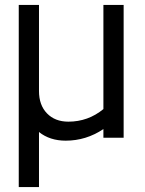

<svg xmlns="http://www.w3.org/2000/svg" viewBox="-20 -558 587 778"><path d="M56 200V-538H138V-189Q138 -132 170.5 -98.5Q203 -65 257 -65Q337 -65 399 -116V-538H481V0H399V-35Q329 12 246 12Q182 12 138 -23V200Z"/></svg>

Font: Plus Jakarta Display
Style: Regular
Weight: 400
Designer: Gumpita Rahayu
Foundry: Tokotype Studio
Version: Version 1.000;hotconv 1.0.109;makeotfexe 2.5.65596